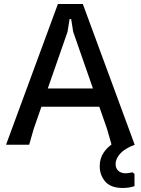

<svg xmlns="http://www.w3.org/2000/svg" viewBox="-20 -720 700 955"><path d="M10 0 268 -700H392L650 0H535L512 -80L344 -562L334 -625H326L316 -562L148 -80L125 0ZM135 -189V-280H524V-189ZM649 145V206Q621 215 591 215Q531 215 503.5 183Q476 151 476 107Q476 68 495.5 39Q515 10 547 -9.5Q579 -29 616 -39L650 0Q600 19 577.5 44.5Q555 70 555 96Q555 117 568.5 129.5Q582 142 606 142Q613 142 621.5 140.5Q630 139 639 137Z"/></svg>

Font: AR One Sans Medium
Style: Regular
Weight: 500
Designer: Niteesh Yadav
Foundry: Niteesh Yadav
Version: Version 1.001;gftools[0.9.33]